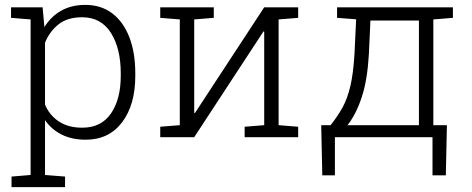

<svg xmlns="http://www.w3.org/2000/svg" viewBox="-20 -558 1918 781"><path d="M26.9 203.1V160.2L104.5 153.8V-479L24.9 -485.4V-528.3H153.3L160.6 -447.8Q187 -490.7 228.8 -514.4Q270.5 -538.1 327.1 -538.1Q391.1 -538.1 436.5 -503.7Q481.9 -469.2 506.1 -406.7Q530.3 -344.2 530.3 -259.8V-249.5Q530.3 -131.3 476.6 -60.5Q422.9 10.3 328.6 10.3Q272.5 10.3 230.7 -10.7Q189 -31.7 163.1 -69.3V153.8L244.6 160.2V203.1ZM314.9 -38.6Q391.6 -38.6 431.4 -96.4Q471.2 -154.3 471.2 -249.5V-259.8Q471.2 -360.8 431.2 -424.3Q391.1 -487.8 314 -487.8Q253.9 -487.8 217.5 -458.5Q181.2 -429.2 163.1 -384.3V-132.3Q181.6 -88.9 219.7 -63.7Q257.8 -38.6 314.9 -38.6Z M631.8 0V-42.5L711.4 -48.8V-479L631.8 -485.4V-528.3H849.6V-485.4L770 -479V-99.1L772.9 -98.1L1054.7 -528.3H1192.9V-485.4L1113.3 -479V-48.8L1192.9 -42.5V0H975.1V-42.5L1054.7 -48.8V-429.2L1051.8 -430.2L770 0Z M1291 155.3 1286.6 -48.8H1324.7Q1353.5 -85 1373.3 -120.8Q1393.1 -156.7 1405 -207Q1417 -257.3 1421.9 -337.9L1428.7 -479.5L1351.1 -485.4V-528.3H1822.3V-485.4L1742.7 -479V-48.8H1797.9L1793.5 155.3H1739.3V0H1342.3V155.3ZM1393.6 -48.8H1684.1V-474.6H1486.8L1480.5 -337.9Q1474.6 -233.9 1451.9 -164.1Q1429.2 -94.2 1393.6 -48.8Z"/></svg>

Font: Roboto Slab Light
Style: Regular
Weight: 300
Designer: Google
Version: Version 2.000; ttfautohint (v1.8.1.43-b0c9)